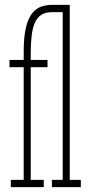

<svg xmlns="http://www.w3.org/2000/svg" viewBox="-20 -770 376 790"><path d="M24.5 0V-30H77.5V-493.5H19V-523.5H77.5V-558Q77.5 -622.5 87.8 -661Q98 -699.5 115 -718.5Q132 -737.5 152.5 -743.8Q173 -750 193.5 -750V-720Q167.5 -720 150.8 -709.5Q134 -699 124.2 -678Q114.5 -657 110.5 -625.2Q106.5 -593.5 106.5 -551Q106.5 -543.5 106.5 -535.8Q106.5 -528 106.5 -523.5H175.5V-493.5H106.5V-30H160V0ZM193.5 0V-30H238V-720H193.5V-750H267V-30H312.5V0Z"/></svg>

Font: Imbue Thin
Style: Regular
Weight: 100
Designer: Tyler Finck
Foundry: Etcetera Type Company
Version: Version 1.102